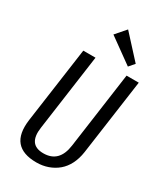

<svg xmlns="http://www.w3.org/2000/svg" viewBox="-230 -1031 969 1130"><g transform="rotate(30 254.5 -466.0)"><path d="M215 8Q122 8 81.5 -40Q41 -88 54 -186L126 -700H209L137 -183Q128 -121 149.5 -90Q171 -59 224 -59Q331 -59 348 -183L420 -700H503L431 -186Q424 -139 405.5 -102.5Q387 -66 358.5 -42Q330 -18 293.5 -5Q257 8 215 8ZM432 -787 400 -750 232 -871 292 -940Z"/></g></svg>

Font: Pathway Extreme Condensed
Style: Italic
Weight: 400
Width: 3
Italic angle: -8°
Version: Version 1.001;gftools[0.9.26]